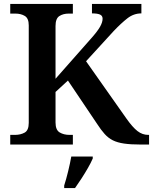

<svg xmlns="http://www.w3.org/2000/svg" viewBox="-20 -734 777 975"><path d="M32 0V-49H56Q84 -49 105 -60.5Q126 -72 126 -110V-605Q126 -641 106 -653Q86 -665 58 -665H32V-714H350V-665H329Q301 -665 281.5 -652.5Q262 -640 262 -602V-334L443 -539Q475 -575 488 -598Q501 -621 501 -639Q501 -654 488 -660Q475 -666 447 -666V-714H698V-666Q659 -666 627 -641Q595 -616 557 -576L417 -423L622 -132Q653 -88 678 -68.5Q703 -49 733 -49H737V0H695Q644 0 610 -5Q576 -10 553 -21.5Q530 -33 511.5 -53.5Q493 -74 473 -105L325 -325L262 -267V-112Q262 -74 283 -61.5Q304 -49 333 -49H350V0ZM306 208Q316 177 326 136Q336 95 342 61H451V71Q442 92 426.5 119Q411 146 393.5 173Q376 200 361 221H306Z"/></svg>

Font: Noto Serif Myanmar SemiBold
Style: Regular
Weight: 600
Designer: Ben Mitchell and the Monotype Design Team
Foundry: Monotype Imaging Inc.
Version: Version 2.106; ttfautohint (v1.8.4.7-5d5b)